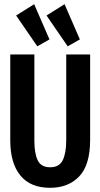

<svg xmlns="http://www.w3.org/2000/svg" viewBox="-20 -883 478 916"><path d="M219 13Q125 13 77 -46Q29 -105 29 -213V-623H144V-212Q144 -151 160 -118Q176 -85 219 -85Q263 -85 279.5 -119Q296 -153 296 -215V-623H410V-216Q410 -96 358 -41.5Q306 13 219 13ZM158 -662 57 -809 143 -863 216 -695ZM303 -662 202 -809 288 -863 361 -695Z"/></svg>

Font: Inconsolata SemiCondensed ExtraBold
Style: Regular
Weight: 800
Width: 4
Monospace: yes
Designer: Raph Levien, Cyreal, Brenton Simpson
Foundry: Raph Levien, Cyreal, Google
Version: Version 3.100; ttfautohint (v1.8.4.7-5d5b)